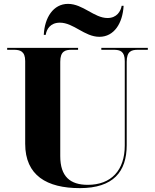

<svg xmlns="http://www.w3.org/2000/svg" viewBox="-20 -961 799 991"><path d="M493 -771C569 -771 613 -841 618 -931H608C603 -903 583 -868 535 -868C466 -868 408 -941 331 -941C255 -941 210 -870 206 -781H216C220 -809 239 -844 289 -844C360 -844 416 -771 493 -771ZM392 10C565 10 634 -75 634 -212V-642C634 -697 659 -704 692 -704H743V-714H503V-704H567C599 -704 624 -697 624 -646V-210C624 -82 554 -7 433 -7C342 -7 291 -50 291 -155V-642C291 -697 317 -704 349 -704H383V-714H17V-704H52C83 -704 110 -697 110 -646V-219C110 -55 222 10 392 10Z"/></svg>

Font: Noto Serif Display ExtraBold
Style: Regular
Weight: 800
Designer: Monotype Design Team
Foundry: Monotype Imaging Inc.
Version: Version 2.009